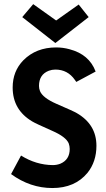

<svg xmlns="http://www.w3.org/2000/svg" viewBox="-20 -906 519 940"><path d="M452.1 -192.4Q452.1 -296.9 355.5 -352.5Q340.8 -361.3 256.8 -397.5Q189.5 -426.8 175.8 -460Q170.9 -472.7 170.9 -485.4Q170.9 -541 218.8 -559.6Q234.4 -565.4 251 -565.4Q311.5 -565.4 346.7 -514.6Q350.6 -509.8 353.5 -504.9L448.2 -555.7Q417 -639.6 320.3 -665Q288.1 -673.8 254.9 -673.8Q157.2 -673.8 94.7 -611.3Q42 -557.6 42 -477.5Q42 -368.2 137.7 -311.5Q153.3 -301.8 235.4 -265.6Q302.7 -236.3 316.4 -204.1Q321.3 -190.4 321.3 -176.8Q321.3 -124 275.4 -104.5Q257.8 -97.7 238.3 -97.7Q156.2 -98.6 83 -144.5L34.2 -53.7Q127.9 14.6 236.3 14.6Q346.7 14.6 408.2 -59.6Q452.1 -114.3 452.1 -192.4ZM251 -695.3 414.1 -822.3 365.2 -883.8 254.9 -805.7 142.6 -885.7 88.9 -822.3Z"/></svg>

Font: Yaldevi Colombo
Style: Bold
Weight: 700
Designer: Sol Matas, Denzil Rajitha, Kosala Senevirathne and Pathum Egodawatta
Foundry: Mooniak
Version: Version 1.020 ; ttfautohint (v1.6)